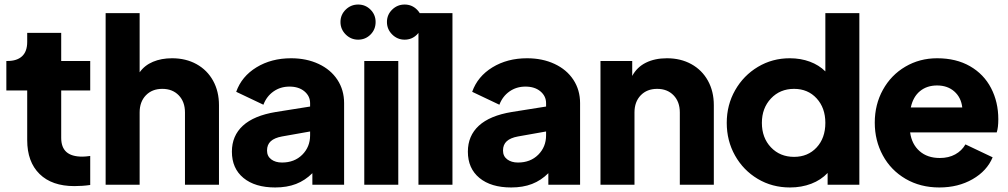

<svg xmlns="http://www.w3.org/2000/svg" viewBox="-20 -815 4447 847"><path d="M100 -197V-416H8V-546H13Q55 -546 77.5 -567Q100 -588 100 -630V-670H250V-546H378V-416H250V-207Q250 -165 273 -144.5Q296 -124 343 -124Q357 -124 378 -127V1Q345 6 308 6Q209 6 154.5 -47.5Q100 -101 100 -197Z M446 -757H596V-496Q618 -527 655 -542.5Q692 -558 739 -558Q800 -558 847 -532Q894 -506 920 -459Q946 -412 946 -351V0H796V-319Q796 -366 768.5 -394.5Q741 -423 696 -423Q651 -423 623.5 -394.5Q596 -366 596 -319V0H446Z M1003 -146Q1003 -216 1051.5 -260.5Q1100 -305 1197 -321L1348 -345V-360Q1348 -391 1323 -412Q1298 -433 1257 -433Q1217 -433 1186.5 -411.5Q1156 -390 1142 -353L1022 -410Q1046 -478 1111.5 -518Q1177 -558 1264 -558Q1332 -558 1385.5 -533Q1439 -508 1468.5 -463Q1498 -418 1498 -360V0H1358V-51Q1326 -19 1286 -3.5Q1246 12 1194 12Q1105 12 1054 -30Q1003 -72 1003 -146ZM1224 -98Q1279 -98 1313.5 -132.5Q1348 -167 1348 -218V-235L1224 -213Q1191 -207 1174.5 -192Q1158 -177 1158 -151Q1158 -126 1176.5 -112Q1195 -98 1224 -98Z M1587 -546H1737V0H1587ZM1482 -718Q1482 -750 1505 -772.5Q1528 -795 1560 -795Q1592 -795 1614.5 -772.5Q1637 -750 1637 -718Q1637 -685 1614.5 -662.5Q1592 -640 1560 -640Q1528 -640 1505 -663Q1482 -686 1482 -718ZM1765 -795Q1797 -795 1819.5 -772.5Q1842 -750 1842 -718Q1842 -685 1819.5 -662.5Q1797 -640 1765 -640Q1733 -640 1710 -663Q1687 -686 1687 -718Q1687 -750 1710 -772.5Q1733 -795 1765 -795Z M1826 -757H1976V0H1826Z M2044 -146Q2044 -216 2092.5 -260.5Q2141 -305 2238 -321L2389 -345V-360Q2389 -391 2364 -412Q2339 -433 2298 -433Q2258 -433 2227.5 -411.5Q2197 -390 2183 -353L2063 -410Q2087 -478 2152.5 -518Q2218 -558 2305 -558Q2373 -558 2426.5 -533Q2480 -508 2509.5 -463Q2539 -418 2539 -360V0H2399V-51Q2367 -19 2327 -3.5Q2287 12 2235 12Q2146 12 2095 -30Q2044 -72 2044 -146ZM2265 -98Q2320 -98 2354.5 -132.5Q2389 -167 2389 -218V-235L2265 -213Q2232 -207 2215.5 -192Q2199 -177 2199 -151Q2199 -126 2217.5 -112Q2236 -98 2265 -98Z M2629 -546H2769V-480Q2790 -519 2829.5 -538.5Q2869 -558 2922 -558Q2983 -558 3030 -532Q3077 -506 3103 -459Q3129 -412 3129 -351V0H2979V-319Q2979 -366 2951.5 -394.5Q2924 -423 2879 -423Q2834 -423 2806.5 -394.5Q2779 -366 2779 -319V0H2629Z M3186 -273Q3186 -352 3223 -417Q3260 -482 3323.5 -520Q3387 -558 3464 -558Q3512 -558 3552.5 -543Q3593 -528 3621 -500V-757H3771V0H3631V-52Q3602 -21 3559 -4.5Q3516 12 3465 12Q3386 12 3322.5 -26Q3259 -64 3222.5 -129Q3186 -194 3186 -273ZM3483 -123Q3544 -123 3582.5 -164.5Q3621 -206 3621 -273Q3621 -339 3582.5 -381Q3544 -423 3483 -423Q3421 -423 3381 -380.5Q3341 -338 3341 -273Q3341 -207 3381 -165Q3421 -123 3483 -123Z M3839 -274Q3839 -354 3875 -419Q3911 -484 3974 -521Q4037 -558 4114 -558Q4198 -558 4259 -523Q4320 -488 4352 -426.5Q4384 -365 4384 -289Q4384 -252 4377 -231H3995Q4002 -179 4036.5 -148.5Q4071 -118 4126 -118Q4165 -118 4194 -134Q4223 -150 4239 -178L4359 -121Q4334 -61 4270.5 -24.5Q4207 12 4124 12Q4040 12 3975 -26Q3910 -64 3874.5 -129.5Q3839 -195 3839 -274ZM4225 -341Q4220 -385 4190 -411.5Q4160 -438 4114 -438Q4069 -438 4038.5 -413Q4008 -388 3998 -341Z"/></svg>

Font: BLUETTI 2.0
Style: Bold
Weight: 700
Designer: Stijn de Vries
Foundry: tokotype
Version: Version 2.005;October 31, 2023;FontCreator 14.0.0.2814 64-bi